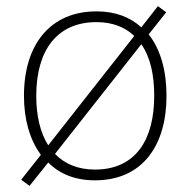

<svg xmlns="http://www.w3.org/2000/svg" viewBox="-20 -577 621 625"><path d="M522 -265C522 -346 503 -416 464 -465L521 -537L494 -557L440 -488C404 -521 356 -540 294 -540C146 -540 58 -435 58 -265C58 -188 77 -122 113 -73L49 8L76 28L137 -48C174 -11 224 10 289 10C445 10 522 -105 522 -265ZM98 -265C98 -415 167 -505 294 -505C347 -505 388 -488 417 -460L137 -104C111 -145 98 -200 98 -265ZM482 -265C482 -124 423 -25 289 -25C233 -25 190 -44 159 -76L440 -433C470 -390 482 -332 482 -265Z"/></svg>

Font: Noto Sans Sinhala UI ExtraLight
Style: Regular
Weight: 200
Designer: Jelle Bosma - Monotype Design Team
Foundry: Monotype Imaging Inc.
Version: Version 2.006